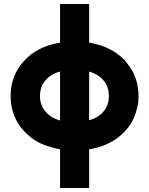

<svg xmlns="http://www.w3.org/2000/svg" viewBox="-20 -730 745 960"><path d="M425.8 -516.6Q445.3 -513.7 462.9 -508.8Q481.4 -503.9 500 -497.1Q514.6 -491.2 529.3 -483.4Q543.9 -476.6 558.6 -466.8Q583 -449.2 593.8 -438.5Q604.5 -427.7 604.5 -427.7Q617.2 -412.1 628.9 -395.5Q639.6 -379.9 649.4 -361.3Q654.3 -348.6 659.2 -335.9Q663.1 -324.2 666 -310.5Q668 -303.7 669.9 -285.2Q672.9 -267.6 672.9 -250Q672.9 -243.2 671.9 -236.3Q671.9 -229.5 671.9 -222.7Q668 -195.3 660.2 -169.9Q652.3 -144.5 639.6 -120.1Q624 -93.8 603.5 -72.3Q583 -50.8 557.6 -33.2Q527.3 -13.7 494.1 -1Q461.9 10.7 425.8 16.6Q425.8 37.1 425.8 58.6Q425.8 80.1 425.8 100.6Q425.8 116.2 425.8 130.9Q425.8 146.5 425.8 162.1Q425.8 173.8 425.8 185.5Q425.8 198.2 425.8 210Q422.9 210 420.9 210Q418 210 416 210Q401.4 210 386.7 210Q373 210 358.4 210Q348.6 210 338.9 210Q329.1 210 319.3 210Q309.6 210 299.8 210Q290 210 280.3 210Q280.3 207 280.3 205.1Q280.3 202.1 280.3 200.2Q280.3 177.7 280.3 156.2Q280.3 134.8 280.3 112.3Q280.3 97.7 280.3 83Q280.3 67.4 280.3 52.7Q280.3 43.9 280.3 34.2Q280.3 25.4 280.3 16.6Q245.1 9.8 213.9 -1Q181.6 -11.7 151.4 -30.3Q126 -47.9 105.5 -69.3Q85 -89.8 68.4 -116.2Q33.2 -177.7 33.2 -248Q32.2 -318.4 66.4 -379.9Q82 -406.2 102.5 -427.7Q122.1 -449.2 147.5 -466.8Q177.7 -486.3 210.9 -499Q244.1 -510.7 280.3 -516.6Q280.3 -537.1 280.3 -558.6Q280.3 -580.1 280.3 -600.6Q280.3 -616.2 280.3 -630.9Q280.3 -646.5 280.3 -662.1Q280.3 -673.8 280.3 -685.5Q280.3 -698.2 280.3 -710Q282.2 -710 285.2 -710Q287.1 -710 290 -710Q303.7 -710 318.4 -710Q333 -710 346.7 -710Q356.4 -710 367.2 -710Q377 -710 386.7 -710Q396.5 -710 406.2 -710Q416 -710 425.8 -710Q425.8 -707 425.8 -705.1Q425.8 -702.1 425.8 -700.2Q425.8 -677.7 425.8 -656.2Q425.8 -634.8 425.8 -612.3Q425.8 -597.7 425.8 -583Q425.8 -567.4 425.8 -552.7Q425.8 -547.9 425.8 -543Q425.8 -538.1 425.8 -533.2Q425.8 -528.3 425.8 -524.4Q425.8 -520.5 425.8 -516.6ZM280.3 -127.9Q280.3 -141.6 280.3 -154.3Q280.3 -168 280.3 -180.7Q280.3 -203.1 280.3 -226.6Q280.3 -249 280.3 -271.5Q280.3 -296.9 280.3 -321.3Q280.3 -346.7 280.3 -372.1Q265.6 -368.2 252 -362.3Q239.3 -355.5 226.6 -346.7Q215.8 -338.9 208 -329.1Q199.2 -319.3 192.4 -306.6Q179.7 -280.3 179.7 -249Q179.7 -218.8 193.4 -192.4Q200.2 -179.7 209 -169.9Q218.8 -159.2 229.5 -151.4Q240.2 -143.6 251 -138.7Q262.7 -133.8 274.4 -128.9Q276.4 -128.9 277.3 -128.9Q279.3 -127.9 280.3 -127.9ZM425.8 -128.9Q440.4 -132.8 453.1 -138.7Q466.8 -145.5 478.5 -154.3Q489.3 -162.1 497.1 -171.9Q505.9 -181.6 511.7 -194.3Q525.4 -220.7 524.4 -252Q524.4 -282.2 510.7 -309.6Q503.9 -321.3 495.1 -331.1Q486.3 -340.8 475.6 -348.6Q463.9 -356.4 452.1 -362.3Q439.5 -368.2 425.8 -372.1Q425.8 -358.4 425.8 -345.7Q425.8 -333 425.8 -319.3Q425.8 -296.9 425.8 -274.4Q425.8 -252 425.8 -229.5Q425.8 -209 425.8 -188.5Q425.8 -168 425.8 -147.5Q425.8 -142.6 425.8 -137.7Q425.8 -132.8 425.8 -128.9Z"/></svg>

Font: LeFont
Style: Bold
Weight: 800
Designer: Leryon MEDIA
Version: Version 1.0